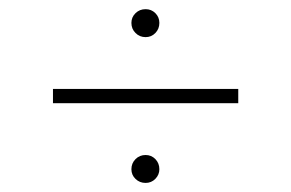

<svg xmlns="http://www.w3.org/2000/svg" viewBox="-20 -488 642 423"><path d="M504.9 -260.7H96.7V-292H504.9ZM269.5 -115.2Q269.5 -128.4 278.6 -137.5Q287.6 -146.5 300.8 -146.5Q313.5 -146.5 322.3 -137.5Q331.1 -128.4 331.1 -115.2Q331.1 -103 322.3 -94Q313.5 -85 300.8 -85Q287.6 -85 278.6 -93.8Q269.5 -102.5 269.5 -115.2ZM269.5 -437.5Q269.5 -450.2 278.6 -459Q287.6 -467.8 300.8 -467.8Q313.5 -467.8 322.3 -459Q331.1 -450.2 331.1 -437.5Q331.1 -424.3 322.3 -415.3Q313.5 -406.2 300.8 -406.2Q287.6 -406.2 278.6 -415.3Q269.5 -424.3 269.5 -437.5Z"/></svg>

Font: Pretendard Thin
Style: Regular
Weight: 100
Designer: Base glyphs from Inter by Rasmus Andersson; Hangeul glyphs from Noto Sans CJK(Source Han Sans) by Jang Soo-young and Kan
Foundry: Kil Hyung-jin
Version: Version 1.309